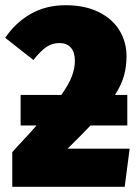

<svg xmlns="http://www.w3.org/2000/svg" viewBox="-33 -716 535 736"><path d="M464 -146 445 0H14V-133L35 -156Q83 -207 107 -235H46V-352H202Q231 -393 242.5 -423.5Q254 -454 254 -484Q254 -516 238.5 -533.5Q223 -551 195 -551Q167 -551 145 -536Q123 -521 95 -486L-13 -571Q26 -629 84.5 -662.5Q143 -696 218 -696Q293 -696 346 -669.5Q399 -643 425.5 -598.5Q452 -554 452 -501Q452 -461 442.5 -426.5Q433 -392 408 -352H455V-235H314Q281 -200 226 -146Z"/></svg>

Font: Fira Sans Condensed Black
Style: Regular
Weight: 900
Width: 3
Designer: Carrois Corporate & Edenspiekermann AG
Foundry: Carrois Corporate GbR & Edenspiekermann AG
Version: Version 4.203